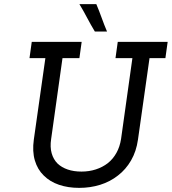

<svg xmlns="http://www.w3.org/2000/svg" viewBox="-20 -903 833 931"><path d="M134 -700H376L365 -621H283L228 -229Q222 -190 230.5 -160Q239 -130 259 -110Q279 -91 308.5 -81Q338 -71 375 -71Q412 -71 444.5 -81.5Q477 -92 503 -112Q528 -132 544.5 -161.5Q561 -191 567 -229L622 -621H540L551 -700H793L782 -621H705L649 -226Q641 -169 615.5 -125Q590 -81 552 -52Q514 -22 466 -7Q418 8 364 8Q310 8 266 -7Q222 -22 192 -52Q162 -81 149 -125Q136 -169 144 -226L200 -621H123ZM447 -883Q461 -850 473 -816.5Q485 -783 499 -750H440Q420 -783 402.5 -816.5Q385 -850 365 -883Z"/></svg>

Font: Josefin Slab
Style: Bold Italic
Weight: 700
Italic angle: -12°
Designer: Santiago Orozco
Foundry: Typemade
Version: Version 2.000